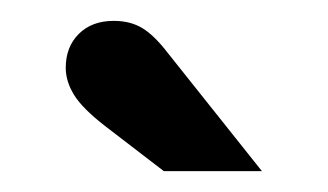

<svg xmlns="http://www.w3.org/2000/svg" viewBox="-20 -737 314 184"><path d="M137 -573 81 -616Q59 -633 51 -646Q43 -659 43 -672Q43 -692 55.5 -704.5Q68 -717 89 -717Q105 -717 116.5 -710Q128 -703 141 -686L231 -573Z"/></svg>

Font: Atkinson Hyperlegible Next SemiBold
Style: Regular
Weight: 600
Designer: Elliott Scott, Megan Eiswerth, Linus Boman, Theodore Petrosky, Letters from Sweden
Foundry: Applied Design Works, Letters from Sweden
Version: Version 2.001